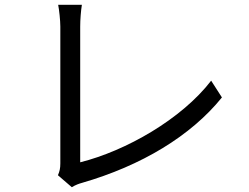

<svg xmlns="http://www.w3.org/2000/svg" viewBox="-20 -764 1040 802"><path d="M222 -32 280 18C296 8 311 3 322 0C571 -72 777 -196 907 -357L862 -427C738 -266 506 -134 315 -86C315 -137 315 -558 315 -653C315 -682 318 -719 322 -744H223C227 -724 232 -679 232 -653C232 -558 232 -143 232 -81C232 -61 229 -48 222 -32Z"/></svg>

Font: GenYoGothic2 TW R
Style: Regular
Weight: 400
Version: Version 2.100;PS 2.1;hotconv 16.6.51;makeotf.lib2.5.65220 DE